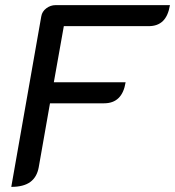

<svg xmlns="http://www.w3.org/2000/svg" viewBox="-20 -720 683 749"><path d="M141 -656Q144 -675 160.5 -687.5Q177 -700 197 -700H643Q636 -658 615.5 -638Q595 -618 560 -618H229L190 -399H470Q457 -317 386 -317H175L131 -67Q124 -29 98 -10Q72 9 24 9Z"/></svg>

Font: K2D
Style: Italic
Weight: 400
Italic angle: -10°
Designer: Katatrad Aksorn Co.,Ltd.
Foundry: Cadson Demak Co.,Ltd.
Version: Version 1.000; ttfautohint (v1.6)